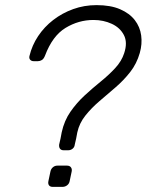

<svg xmlns="http://www.w3.org/2000/svg" viewBox="-20 -730 573 750"><path d="M229 -143Q219 -143 214.5 -149Q210 -155 211 -165Q214 -177 216.5 -189Q219 -201 221 -213Q231 -259 255.5 -294Q280 -329 311 -357.5Q342 -386 373.5 -411.5Q405 -437 430 -464Q455 -491 465 -522Q479 -564 464 -593Q449 -622 416.5 -637Q384 -652 345 -652Q287 -652 236 -621Q185 -590 156 -513Q151 -500 143.5 -495.5Q136 -491 128 -491H112Q103 -491 98 -496.5Q93 -502 95 -511Q105 -553 129 -589Q153 -625 188 -652Q223 -679 266 -694.5Q309 -710 357 -710Q412 -710 449 -694Q486 -678 506.5 -651.5Q527 -625 531.5 -591.5Q536 -558 526 -523Q514 -481 488.5 -448.5Q463 -416 431 -388.5Q399 -361 368 -334.5Q337 -308 313.5 -278.5Q290 -249 282 -213Q280 -201 277.5 -189Q275 -177 272 -165Q271 -155 263.5 -149Q256 -143 246 -143ZM186 0Q176 0 171.5 -6Q167 -12 169 -22L177 -60Q179 -70 186.5 -76.5Q194 -83 204 -83H242Q252 -83 257 -76.5Q262 -70 260 -60L252 -22Q250 -12 242 -6Q234 0 224 0Z"/></svg>

Font: Rubik Light
Style: Italic
Weight: 300
Italic angle: -12°
Designer: Hubert and Fischer
Foundry: Hubert and Fischer
Version: Version 2.300;gftools[0.9.30]